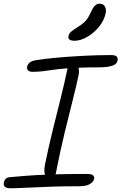

<svg xmlns="http://www.w3.org/2000/svg" viewBox="-32 -1001 652 1032"><path d="M26 11Q-18 11 -11 -20Q-9 -32 -1 -40Q7 -48 24 -49Q66 -53 113 -56.5Q160 -60 210 -62Q203 -82 210 -117Q229 -211 251.5 -301.5Q274 -392 294.5 -474.5Q315 -557 329 -624Q330 -630 331 -634Q283 -630 252 -625.5Q221 -621 196 -618Q171 -615 142 -615Q128 -615 119.5 -622.5Q111 -630 114 -643Q115 -652 125 -662.5Q135 -673 159 -677Q205 -685 272.5 -691Q340 -697 416 -701Q492 -705 564 -705Q589 -705 595.5 -697Q602 -689 600 -676Q596 -655 569.5 -647Q543 -639 497 -639Q466 -639 439.5 -638.5Q413 -638 390 -637Q395 -619 390 -595Q380 -546 360 -467.5Q340 -389 315.5 -288Q291 -187 268 -69Q267 -66 266 -64Q344 -66 433 -66Q461 -66 468.5 -58.5Q476 -51 474 -40Q471 -24 451.5 -12Q432 0 395 0Q311 0 238.5 2.5Q166 5 111 8Q56 11 26 11ZM369 -782Q331 -782 336 -807Q339 -821 350 -830.5Q361 -840 385 -855Q417 -875 430.5 -891.5Q444 -908 457 -936Q469 -963 479.5 -972Q490 -981 502 -981Q525 -981 532.5 -965Q540 -949 536 -930Q528 -891 500 -857Q472 -823 436.5 -802.5Q401 -782 369 -782Z"/></svg>

Font: Shantell Sans Normal
Style: Italic
Weight: 300
Italic angle: -11.31°
Designer: Stephen Nixon, Anya Danilova, Shantell Martin
Foundry: Arrow Type
Version: Version 1.008;[a672d596b]